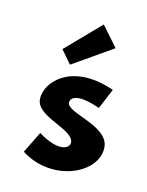

<svg xmlns="http://www.w3.org/2000/svg" viewBox="-45 -301 261 342"><g transform="rotate(10 85.0 -130.0)"><path d="M39 -55 16 -17C75 28 156 -2 156 -50C156 -89 80 -98 80 -117C80 -125 90 -137 134 -117L153 -153C73 -189 28 -145 28 -114C28 -82 96 -72 96 -48C96 -37 77 -27 39 -55ZM52 -209 70 -184 145 -227 117 -265Z"/></g></svg>

Font: Hussar Tani
Style: Dwa
Weight: 700
Foundry: Cannot Into Space Fonts
Version: Version 0.92